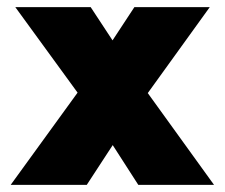

<svg xmlns="http://www.w3.org/2000/svg" viewBox="-20 -520 632 540"><path d="M10 0 216 -284 358 -500H570L363 -213L224 0ZM369 0 232 -213 23 -500H235L377 -284L582 0Z"/></svg>

Font: Figtree Light Black
Style: Regular
Weight: 900
Version: Version 2.000